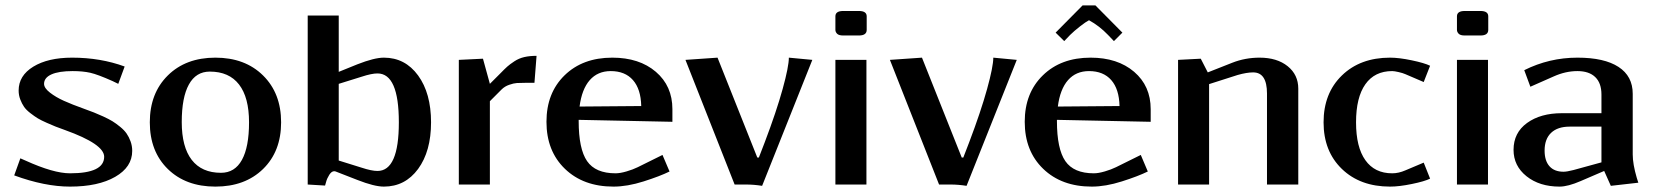

<svg xmlns="http://www.w3.org/2000/svg" viewBox="-20 -691 6196 719"><path d="M33.2 -34.2 56.2 -98.1 75.2 -89.8Q180.2 -42 242.2 -42Q370.1 -42 370.1 -104Q370.1 -151.4 223.1 -204.1Q199.2 -212.9 188.2 -217Q177.2 -221.2 155.3 -231Q133.3 -240.7 121.6 -247.8Q109.9 -254.9 94 -267.1Q78.1 -279.3 70.1 -291Q62 -302.7 55.9 -318.6Q49.8 -334.5 49.8 -352.1Q49.8 -407.7 104.7 -441.4Q159.7 -475.1 250 -475.1Q356.4 -475.1 446.8 -441.9L422.9 -377L401.9 -387.2Q346.2 -412.1 318.1 -418.5Q290 -424.8 252 -424.8Q200.2 -424.8 172.6 -412.4Q145 -399.9 145 -377Q145 -361.3 167 -344.2Q189 -327.1 219.2 -313.5Q249.5 -299.8 295.9 -283.2Q318.4 -274.9 331.8 -269.8Q345.2 -264.6 366.5 -254.9Q387.7 -245.1 400.9 -237.1Q414.1 -229 429.7 -216.3Q445.3 -203.6 454.1 -190.9Q462.9 -178.2 469 -161.4Q475.1 -144.5 475.1 -126Q475.1 -65.4 411.4 -28.8Q347.7 7.8 242.2 7.8Q147.5 7.8 33.2 -34.2Z M807.6 -43.9Q859.4 -43.9 886 -92.3Q912.6 -140.6 912.6 -232.9Q912.6 -326.2 875.2 -374.5Q837.9 -422.9 765.6 -422.9Q713.9 -422.9 687.3 -374.5Q660.6 -326.2 660.6 -233.9Q660.6 -140.6 698 -92.3Q735.4 -43.9 807.6 -43.9ZM608.4 -408.4Q675.8 -475.1 786.6 -475.1Q897.5 -475.1 965.1 -408.4Q1032.7 -341.8 1032.7 -232.9Q1032.7 -124 965.1 -58.1Q897.5 7.8 786.6 7.8Q675.8 7.8 608.4 -58.1Q541 -124 541 -232.9Q541 -341.8 608.4 -408.4Z M1248.5 -377V-89.8L1334.5 -63Q1371.6 -50.8 1393.6 -50.8Q1473.6 -50.8 1473.6 -232.9Q1473.6 -416 1393.6 -416Q1371.6 -416 1334.5 -403.8ZM1239.3 -47.9Q1235.4 -49.8 1231.4 -49.8Q1221.7 -49.8 1213.1 -36.4Q1204.6 -22.9 1201.2 -9.8L1197.3 3.9L1132.3 0V-632.8H1248.5V-421.9L1318.4 -450.2Q1381.8 -475.1 1417.5 -475.1Q1497.1 -475.1 1545.7 -408.4Q1594.2 -341.8 1594.2 -232.9Q1594.2 -124.5 1545.7 -58.3Q1497.1 7.8 1417.5 7.8Q1381.8 7.8 1318.4 -17.1Z M1981.4 -380.9H1949.2Q1927.7 -380.9 1915.8 -380.1Q1903.8 -379.4 1887 -373.5Q1870.1 -367.7 1858.4 -356L1814.5 -312V0H1698.2V-466.8L1788.6 -471.2L1814.5 -377L1852.5 -415Q1869.6 -432.6 1879.4 -441.4Q1889.2 -450.2 1906.2 -461.4Q1923.3 -472.7 1943.4 -477.3Q1963.4 -481.9 1989.3 -481.9Z M2150.4 -292 2381.3 -293.9Q2379.9 -357.4 2350.3 -391.1Q2320.8 -424.8 2267.1 -424.8Q2218.3 -424.8 2188.5 -390.9Q2158.7 -356.9 2150.4 -292ZM2147 -242.2V-237.8Q2147 -133.3 2178.5 -87.6Q2210 -42 2285.2 -42Q2302.2 -42 2326.4 -49.1Q2350.6 -56.2 2368.2 -64.9L2460.9 -110.8L2487.3 -48.8Q2451.7 -31.2 2390.4 -11.7Q2329.1 7.8 2277.3 7.8Q2164.6 7.8 2095.5 -58.8Q2026.4 -125.5 2026.4 -234.9Q2026.4 -342.8 2094.2 -408.9Q2162.1 -475.1 2272.9 -475.1Q2374 -475.1 2436 -422.1Q2498 -369.1 2498 -282.2V-234.9Z M2546.9 -466.8 2667 -475.1 2815.9 -101.1H2821.8L2843.8 -158.2Q2887.7 -273.9 2910.9 -357.9Q2934.1 -441.9 2934.1 -475.1L3022 -466.8L2834 4.9Q2803.2 0 2773.9 0H2731Z M3225.6 -579.1Q3225.6 -558.1 3196.3 -558.1H3137.7Q3121.1 -558.1 3114.7 -564.7Q3108.4 -571.3 3108.4 -579.1V-629.9Q3108.4 -649.9 3137.7 -649.9H3196.3Q3225.6 -649.9 3225.6 -629.9ZM3108.4 0V-466.8H3224.6V0Z M3312.5 -466.8 3432.6 -475.1 3581.5 -101.1H3587.4L3609.4 -158.2Q3653.3 -273.9 3676.5 -357.9Q3699.7 -441.9 3699.7 -475.1L3787.6 -466.8L3599.6 4.9Q3568.8 0 3539.6 0H3496.6Z M4082 -670.9 4183.1 -568.8 4151.4 -537.1 4129.4 -560.1Q4096.7 -594.2 4058.1 -615.2Q4046.4 -609.4 4023.9 -591.8Q4001.5 -574.2 3987.3 -560.1L3965.3 -537.1L3933.1 -568.8L4034.2 -670.9ZM3941.4 -292 4172.4 -293.9Q4170.9 -357.4 4141.4 -391.1Q4111.8 -424.8 4058.1 -424.8Q4009.3 -424.8 3979.5 -390.9Q3949.7 -356.9 3941.4 -292ZM3938 -242.2V-237.8Q3938 -133.3 3969.5 -87.6Q4001 -42 4076.2 -42Q4093.3 -42 4117.4 -49.1Q4141.6 -56.2 4159.2 -64.9L4252 -110.8L4278.3 -48.8Q4242.7 -31.2 4181.4 -11.7Q4120.1 7.8 4068.4 7.8Q3955.6 7.8 3886.5 -58.8Q3817.4 -125.5 3817.4 -234.9Q3817.4 -342.8 3885.3 -408.9Q3953.1 -475.1 4064 -475.1Q4165 -475.1 4227.1 -422.1Q4289.1 -369.1 4289.1 -282.2V-234.9Z M4391.6 0V-466.8L4476.6 -471.2L4502.9 -419.9L4594.7 -456.1Q4643.1 -475.1 4696.8 -475.1Q4762.2 -475.1 4802 -443.1Q4841.8 -411.1 4841.8 -358.9V0H4724.6V-340.8Q4724.6 -419.9 4672.9 -419.9Q4648.9 -419.9 4614.7 -410.2L4507.8 -376V0Z M5335.4 -444.8 5311.5 -383.8 5243.2 -413.1Q5233.4 -417.5 5217.5 -421.1Q5201.7 -424.8 5193.4 -424.8Q5127.9 -424.8 5093 -375.5Q5058.1 -326.2 5058.1 -232.9Q5058.1 -140.1 5093 -91.1Q5127.9 -42 5193.4 -42Q5217.8 -42 5243.2 -53.2L5311.5 -82L5335.4 -22Q5314.5 -11.7 5267.1 -2Q5219.7 7.8 5185.5 7.8Q5073.7 7.8 5005.1 -58.3Q4936.5 -124.5 4936.5 -232.9Q4936.5 -341.8 5005.1 -408.4Q5073.7 -475.1 5185.5 -475.1Q5219.2 -475.1 5266.8 -465.1Q5314.5 -455.1 5335.4 -444.8Z M5553.2 -579.1Q5553.2 -558.1 5523.9 -558.1H5465.3Q5448.7 -558.1 5442.4 -564.7Q5436 -571.3 5436 -579.1V-629.9Q5436 -649.9 5465.3 -649.9H5523.9Q5553.2 -649.9 5553.2 -629.9ZM5436 0V-466.8H5552.2V0Z M5887.2 -475.1Q5987.8 -475.1 6041 -440.4Q6094.2 -405.8 6094.2 -339.8V-112.8Q6094.2 -76.7 6109.4 -24.9L6115.2 -6.8L6012.2 4.9L5987.3 -50.8L5899.9 -13.2Q5851.6 7.8 5820.3 7.8Q5745.1 7.8 5696.5 -31Q5647.9 -69.8 5647.9 -129.9Q5647.9 -193.8 5698.5 -230.5Q5749 -267.1 5829.1 -267.1H5977.1V-336.9Q5977.1 -379.9 5953.9 -402.3Q5930.7 -424.8 5887.2 -424.8Q5842.8 -424.8 5798.3 -404.8L5710.9 -366.2L5688 -428.2Q5781.7 -475.1 5887.2 -475.1ZM5977.1 -83V-216.8H5857.9Q5813 -216.8 5788.6 -193.6Q5764.2 -170.4 5764.2 -127Q5764.2 -88.9 5782.5 -68.4Q5800.8 -47.9 5835 -47.9Q5847.7 -47.9 5872.1 -54.2Z"/></svg>

Font: Resagokr
Style: Bold
Weight: 600
Designer: gluk
Foundry: gluk
Version: Version 0.95